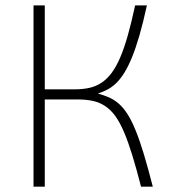

<svg xmlns="http://www.w3.org/2000/svg" viewBox="-20 -696 635 716"><path d="M147 -675.8V-362.8H257.8Q288.6 -362.8 313.5 -368.4Q338.4 -374 358.9 -387.7Q379.4 -401.4 396.5 -424.3Q413.6 -447.3 428.5 -482.2Q443.4 -517.1 456.8 -564.7Q470.2 -612.3 483.9 -675.8H527.8Q513.7 -611.3 500 -564Q486.3 -516.6 472.2 -482.2Q458 -447.8 443.6 -424.6Q429.2 -401.4 413.6 -386.2Q397.9 -371.1 381.1 -362.3Q364.3 -353.5 345.2 -347.2Q368.2 -340.8 387.5 -332.3Q406.7 -323.7 423.6 -308.8Q440.4 -293.9 455.6 -270.3Q470.7 -246.6 485.6 -210.2Q500.5 -173.8 516.1 -122.3Q531.7 -70.8 549.8 0H505.9Q488.8 -66.9 473.4 -116.9Q458 -167 442.6 -203.1Q427.2 -239.3 410.4 -262.7Q393.6 -286.1 372.8 -300Q352.1 -314 326.7 -319.6Q301.3 -325.2 269 -325.2H147V0H105V-675.8Z"/></svg>

Font: Clear Sans Thin
Style: Regular
Weight: 250
Foundry: Intel Corporation
Version: Version 1.00